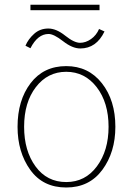

<svg xmlns="http://www.w3.org/2000/svg" viewBox="-20 -791 571 828"><path d="M89.8 -593.8Q101.6 -622.1 127 -645Q152.3 -668 188.5 -668Q222.7 -668 261.2 -637.2Q299.8 -606.4 325.2 -606.4Q349.6 -606.4 372.6 -622.6Q395.5 -638.7 407.2 -666L430.7 -655.3Q395.5 -582 326.2 -582Q292 -582 252 -613.3Q211.9 -644.5 189.5 -644.5Q142.6 -644.5 111.3 -583ZM111.3 -747.1V-770.5H409.2V-747.1ZM84 -244.1Q84 -140.6 133.3 -73.2Q182.6 -5.9 265.6 -5.9Q347.7 -5.9 397.9 -73.7Q448.2 -141.6 448.2 -244.1Q448.2 -348.6 397 -415Q345.7 -481.4 265.6 -481.4Q185.5 -481.4 134.8 -415.5Q84 -349.6 84 -244.1ZM55.7 -244.1Q55.7 -358.4 111.8 -432.1Q168 -505.9 265.6 -505.9Q361.3 -505.9 419.4 -432.1Q477.5 -358.4 477.5 -244.1Q477.5 -134.8 421.4 -58.6Q365.2 17.6 265.6 17.6Q165 17.6 110.4 -58.6Q55.7 -134.8 55.7 -244.1Z"/></svg>

Font: Gothic A1 Thin
Style: Regular
Weight: 250
Designer: HanYang I&C Co.,Ltd.
Foundry: HanYang I&C Co.,Ltd.
Version: Version 2.50